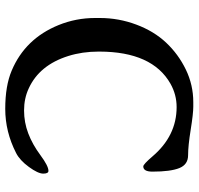

<svg xmlns="http://www.w3.org/2000/svg" viewBox="-32 -686 728 703"><g transform="rotate(90 331.5 -335.0)"><path d="M239.3 -14.2Q122.1 -63.5 72.3 -186Q46.4 -250 46.4 -319.3V-337.4Q46.4 -406.2 70.6 -470.7Q94.7 -535.2 136.7 -579.8Q178.7 -624.5 235.1 -651.9Q291.5 -679.2 354.5 -679.2H371.1Q396.5 -679.2 455.6 -669.7Q514.6 -660.2 548.8 -660.2Q583 -660.2 595.9 -628.2Q608.9 -596.2 608.9 -529.8Q608.9 -496.1 589.8 -496.1Q582 -496.1 552.7 -530.3Q477.5 -618.2 372.6 -618.2Q327.1 -618.2 287.1 -595.7Q169.9 -529.3 169.4 -335.9Q169.4 -334 169.4 -332.5Q169.4 -272.9 185.5 -221.7Q218.8 -115.7 304.2 -76.7Q340.8 -59.6 384.8 -59.6Q428.7 -59.6 469 -75Q509.3 -90.3 548.8 -119.6Q588.4 -148.9 606 -148.9Q616.2 -148.9 616.2 -129.9Q616.2 -110.8 591.8 -77.4Q567.4 -43.9 540.5 -30.3Q462.9 9.3 378.9 9.3Q294.9 9.3 239.3 -14.2Z"/></g></svg>

Font: Averia Serif
Style: Regular
Weight: 500
Version: Version 1.0